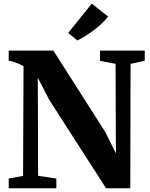

<svg xmlns="http://www.w3.org/2000/svg" viewBox="-20 -1016 812 1036"><path d="M27 0V-52.5L104.5 -67L107 -659Q95.5 -665.5 82 -671.5Q68.5 -677.5 54.8 -682Q41 -686.5 27 -688V-743H268L549 -302L605.5 -188L603.5 -671.5L519.5 -688V-743H761V-688L684.5 -671.5L683 0H552.5L246.5 -476L184 -596.5L185.5 -67.5L284 -52.5V0ZM397 -798 348 -838.5 475 -996.5 563.5 -926.5Q548 -907 528.2 -888.5Q508.5 -870 486 -853Q463.5 -836 441 -822Q418.5 -808 397.5 -798Z"/></svg>

Font: Merriweather 48pt ExtraBold
Style: Regular
Weight: 800
Version: Version 2.100